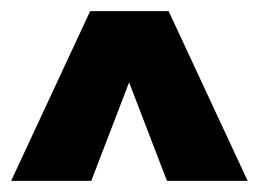

<svg xmlns="http://www.w3.org/2000/svg" viewBox="-22 -769 465 345"><path d="M-2 -444 140 -749H281L423 -444H278L210 -621L142 -444Z"/></svg>

Font: Saira Black
Style: Regular
Weight: 900
Designer: Hector Gatti with collaboration of the Omnibus-Type team
Foundry: Omnibus-Type
Version: Version 1.100; ttfautohint (v1.8.3)